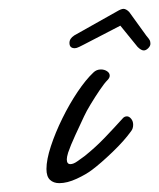

<svg xmlns="http://www.w3.org/2000/svg" viewBox="-20 -425 360 434"><path d="M114 -11Q101 -11 93 -18.5Q85 -26 85 -43Q85 -64 95 -94.5Q105 -125 121 -157.5Q137 -190 155.5 -217.5Q174 -245 191 -261Q198 -268 208 -268Q216 -268 222 -264Q228 -260 228 -254Q228 -249 223 -244Q216 -237 205.5 -221.5Q195 -206 185 -189.5Q175 -173 170 -162Q161 -143 150 -119Q139 -95 134 -80Q131 -70 131 -65Q131 -54 139 -54Q146 -54 155 -60.5Q164 -67 171 -72Q196 -92 217.5 -114.5Q239 -137 257 -157Q261 -162 267 -162Q272 -162 276.5 -156.5Q281 -151 281 -143Q281 -134 276 -128Q261 -107 234.5 -81.5Q208 -56 188 -41Q175 -31 153.5 -21Q132 -11 114 -11ZM149 -316Q137 -316 137 -328Q137 -338 148 -345L244 -399Q254 -405 259 -405Q265 -405 272 -398L311 -344Q317 -337 318.5 -334Q320 -331 320 -326Q320 -321 315 -316Q310 -311 305 -311Q299 -311 291 -319L252 -367L169 -324Q165 -322 159 -319Q153 -316 149 -316Z"/></svg>

Font: Meow Script
Style: Regular
Weight: 400
Designer: Robert E. Leuschke
Foundry: Robert E. Leuschke
Version: Version 1.010; ttfautohint (v1.8.3)